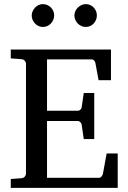

<svg xmlns="http://www.w3.org/2000/svg" viewBox="-20 -911 623 931"><path d="M32.2 0V-43L84 -46.9Q94.7 -47.9 100.3 -54.7Q106 -61.5 106 -68.8V-602.1Q106 -609.4 100.3 -616.2Q94.7 -623 84 -624L32.2 -627.9V-670.9H518.1V-522H458L442.9 -604Q441.9 -611.3 436.8 -617.2Q431.6 -623 424.8 -623H208V-374H357.9Q364.7 -374 370.4 -379.9Q376 -385.7 376 -391.1L386.2 -460H437V-236.8H386.2L376 -306.2Q376 -311.5 370.1 -317.9Q364.3 -324.2 357.9 -324.2H208V-48.8H460.9Q467.3 -48.8 472.7 -55.7Q478 -62.5 479 -67.9L497.1 -167H550.8V0ZM242.7 -836.4Q242.7 -825.2 238.3 -814.9Q233.9 -804.7 226.6 -796.9Q219.2 -789.1 209.2 -784.7Q199.2 -780.3 188 -780.3Q176.8 -780.3 167 -784.7Q157.2 -789.1 149.9 -796.9Q142.6 -804.7 138.2 -814.5Q133.8 -824.2 133.8 -835.4Q133.8 -846.2 138.2 -856.2Q142.6 -866.2 149.9 -874Q157.2 -881.8 167 -886.5Q176.8 -891.1 188 -891.1Q199.2 -891.1 209.2 -886.7Q219.2 -882.3 226.6 -875Q233.9 -867.7 238.3 -857.7Q242.7 -847.7 242.7 -836.4ZM449.7 -836.4Q449.7 -825.2 445.6 -814.9Q441.4 -804.7 434.1 -796.9Q426.8 -789.1 417 -784.7Q407.2 -780.3 396 -780.3Q384.8 -780.3 374.8 -784.7Q364.7 -789.1 357.2 -796.9Q349.6 -804.7 345.2 -814.9Q340.8 -825.2 340.8 -836.4Q340.8 -846.7 345.2 -856.7Q349.6 -866.7 357.4 -874.3Q365.2 -881.8 375 -886.5Q384.8 -891.1 396 -891.1Q407.2 -891.1 417 -886.7Q426.8 -882.3 434.1 -874.8Q441.4 -867.2 445.6 -857.2Q449.7 -847.2 449.7 -836.4Z"/></svg>

Font: Charis SIL
Style: Regular
Weight: 400
Foundry: SIL International
Version: Version 4.112